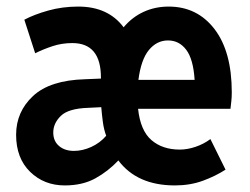

<svg xmlns="http://www.w3.org/2000/svg" viewBox="-20 -553 761 584"><path d="M29 -143Q29 -213 80.5 -261Q132 -309 239 -312L287 -314V-317Q287 -422 200 -422Q168 -422 139.5 -412.5Q111 -403 87 -391L54 -493Q84 -509 127 -521Q170 -533 218 -533Q309 -533 356 -470Q382 -501 417 -517Q452 -533 493 -533Q580 -533 632.5 -464.5Q685 -396 685 -272Q685 -257 683.5 -244Q682 -231 681 -222H400Q407 -156 440.5 -127Q474 -98 527 -98Q550 -98 575 -106.5Q600 -115 620 -130L666 -37Q635 -17 596.5 -3Q558 11 512 11Q397 11 340 -65Q309 -32 270 -10.5Q231 11 177 11Q114 11 71.5 -30.5Q29 -72 29 -143ZM401 -310H572Q568 -373 546.5 -401.5Q525 -430 491 -430Q457 -430 433 -401Q409 -372 401 -310ZM142 -150Q142 -124 159.5 -109Q177 -94 205 -94Q231 -94 257.5 -106Q284 -118 303 -140Q296 -159 293 -181Q290 -203 288 -227L248 -225Q188 -223 165 -200.5Q142 -178 142 -150Z"/></svg>

Font: Radio Canada Condensed SemiBold
Style: Regular
Weight: 600
Width: 3
Designer: Charles Daoud, Etienne Aubert Bonn, Alexandre Saumier Demers, Jacques Le Bailly
Foundry: Radio-Canada
Version: Version 2.104; ttfautohint (v1.8.4.7-5d5b);gftools[0.9.28.de